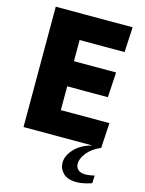

<svg xmlns="http://www.w3.org/2000/svg" viewBox="-139 -810 845 1122"><g transform="rotate(15 283.5 -248.5)"><path d="M55 -728H520L512 -576H240V-448H495L486 -296H240V-152H534L525 0H55ZM437 231Q382 231 355.5 204.5Q329 178 329 142Q329 96 371.5 53.5Q414 11 490 -4L525 0Q472 23 444 58Q416 93 416 124Q416 146 430.5 160Q445 174 475 174Q487 174 501 172Q515 170 530 166L528 213Q476 231 437 231Z"/></g></svg>

Font: Murecho ExtraBold
Style: Regular
Weight: 800
Designer: Neil Summerour
Foundry: Positype
Version: Version 1.010; ttfautohint (v1.8.3)